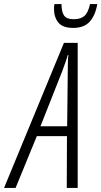

<svg xmlns="http://www.w3.org/2000/svg" viewBox="-86 -929 501 949"><path d="M-66 0 230 -717H298V0H244L245 -256H96L-9 0ZM114 -305H246L249 -579Q249 -601 249.5 -621Q250 -641 252 -657H249Q245 -642 238 -622.5Q231 -603 222 -578ZM276 -791Q224 -791 202.5 -817.5Q181 -844 181 -884Q181 -899 183 -909H218Q218 -871 230.5 -852.5Q243 -834 278 -834Q313 -834 331.5 -850.5Q350 -867 359 -909H395Q385 -852 357 -821.5Q329 -791 276 -791Z"/></svg>

Font: Noto Sans ExtraCondensed Light
Style: Italic
Weight: 300
Width: 2
Italic angle: -12°
Designer: Monotype Design Team
Foundry: Monotype Imaging Inc.
Version: Version 2.013; ttfautohint (v1.8.4.7-5d5b)